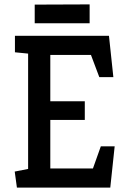

<svg xmlns="http://www.w3.org/2000/svg" viewBox="-20 -854 580 874"><path d="M57 0 47 -73 108 -85V-610L48 -616V-691H476L496 -503H432L394 -604H209V-393H366V-308H209V-87H403L439 -188H502L482 0ZM138 -748V-833L388 -834V-748Z"/></svg>

Font: Kreon Light
Style: Regular
Weight: 400
Version: Version 2.002